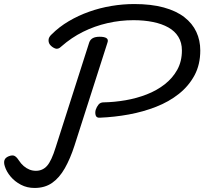

<svg xmlns="http://www.w3.org/2000/svg" viewBox="-53 -914 1012 951"><path d="M441 -331Q425 -330 421 -342.5Q417 -355 421 -370Q426 -385 435 -396Q444 -407 460 -407Q514 -408 569 -417.5Q624 -427 674 -446.5Q724 -466 763 -496.5Q802 -527 825 -568.5Q848 -610 848 -664Q848 -703 830.5 -731.5Q813 -760 781 -778Q749 -796 705 -805Q661 -814 608 -814Q543 -814 479.5 -799.5Q416 -785 358.5 -756.5Q301 -728 251 -684Q235 -668 220 -674Q205 -680 195 -692Q187 -702 187.5 -716Q188 -730 202 -743Q240 -781 287.5 -809Q335 -837 388.5 -856Q442 -875 499 -884.5Q556 -894 612 -894Q696 -894 758 -877Q820 -860 860 -829Q900 -798 919.5 -756Q939 -714 939 -664Q939 -594 910.5 -541Q882 -488 833 -449Q784 -410 720 -385Q656 -360 585 -347Q514 -334 441 -331ZM118 17Q81 17 50.5 1Q20 -15 -0.5 -39.5Q-21 -64 -29 -90Q-35 -108 -31 -120.5Q-27 -133 -10 -140Q8 -147 18.5 -142Q29 -137 40 -120Q51 -103 64.5 -91.5Q78 -80 93 -74Q108 -68 125 -68Q158 -68 180 -92.5Q202 -117 223 -185L389 -704Q394 -718 406.5 -725Q419 -732 441 -732Q464 -732 474.5 -725Q485 -718 479 -702L316 -193Q295 -128 268 -80.5Q241 -33 205 -8Q169 17 118 17Z"/></svg>

Font: Playwrite HR
Style: Regular
Weight: 400
Designer: Veronika Burian, José Scaglione
Foundry: TypeTogether
Version: Version 1.002